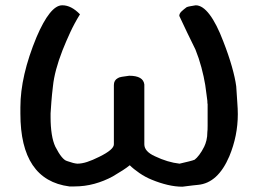

<svg xmlns="http://www.w3.org/2000/svg" viewBox="-20 -704 992 725"><path d="M242 0Q57 -24 57 -275V-299Q57 -417 118 -564Q169 -683 214 -684Q215 -684 216 -684Q249 -684 282 -650Q261 -616 245.5 -582.5Q230 -549 216 -514Q186 -437 180 -379Q176 -346 174 -319.5Q172 -293 171 -276Q171 -269 171 -261Q171 -226 175.5 -197.5Q180 -169 189 -150Q214 -101 233 -96Q234 -96 234.5 -95.5Q235 -95 236 -95Q258 -87 272 -86Q289 -86 309 -92.5Q329 -99 355 -112Q410 -139 410 -159V-383Q410 -401 425 -409Q429 -412 440 -414Q451 -416 468 -418Q521 -418 525 -385V-159Q525 -132 565 -114Q613 -91 658 -86Q679 -91 693.5 -94.5Q708 -98 715 -101Q723 -107 732.5 -119.5Q742 -132 751 -150Q756 -160 759.5 -174Q763 -188 763 -206Q764 -211 764 -230V-311Q763 -312 763 -323Q762 -331 760 -346Q758 -361 755 -383Q750 -414 740.5 -449.5Q731 -485 718 -517Q703 -547 687 -580.5Q671 -614 657 -644Q657 -653 665.5 -661Q674 -669 685 -677Q690 -679 698.5 -680.5Q707 -682 719 -684Q745 -684 771.5 -649Q798 -614 823 -548Q843 -497 855.5 -453Q868 -409 872 -378Q874 -344 876 -318Q878 -292 878 -273Q878 -191 846 -114Q803 -13 728 -6L709 -4Q699 -3 688.5 -1.5Q678 0 669 1Q642 1 612.5 -6Q583 -13 554 -25Q529 -35 506.5 -50.5Q484 -66 470 -80Q459 -71 443.5 -61Q428 -51 406 -38Q373 -20 336.5 -10Q300 0 261 0Z"/></svg>

Font: New Athena Unicode
Style: Bold
Weight: 700
Designer: J. Rusten 1997; rev. by R. Hancock 2001, 2002, rev. by D. Mastronarde 2002-2021
Foundry: Society for Classical Studies (formerly American Philological Association)
Version: Version 5.008